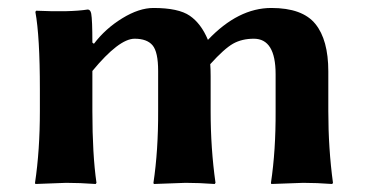

<svg xmlns="http://www.w3.org/2000/svg" viewBox="-20 -459 932 482"><path d="M215.8 -349.1Q244.6 -387.2 286.9 -413.1Q329.1 -439 365.2 -439Q428.2 -439 456.5 -419.4Q484.9 -399.9 502 -358.9Q578.1 -439 661.1 -439Q739.3 -439 771.7 -398.9Q804.2 -358.9 804.2 -279.8V-180.2Q804.2 -85.9 815.9 0L814 2.9Q774.9 0 741.2 0L661.1 2.9L660.2 0Q672.4 -81.1 671.9 -180.2V-272.9Q671.9 -361.8 617.2 -361.8Q587.4 -361.8 565.2 -349.4Q543 -336.9 507.8 -297.9Q508.8 -285.6 508.8 -268.1V-180.2Q508.8 -85.9 521 0L519 2.9Q480 0 445.8 0L366.2 2.9L365.2 0Q377.4 -81.1 377 -180.2V-280.8Q377 -328.6 363 -345.2Q349.1 -361.8 317.9 -361.8Q278.8 -361.8 211.9 -280.8V-180.2Q211.9 -71.3 222.2 0L220.2 2.9Q180.2 0 146 0L68.8 2.9L67.9 0Q80.1 -81.1 80.1 -180.2V-234.9Q80.1 -367.7 68.8 -429.2L70.8 -432.1Q155.8 -428.2 200.2 -435.1Q207 -435.1 209 -424.8Q211.9 -409.2 211.9 -352.1Z"/></svg>

Font: Linux Biolinum O
Style: Bold
Weight: 700
Designer: Philipp H. Poll
Foundry: Philipp H. Poll
Version: Version 1.3.2